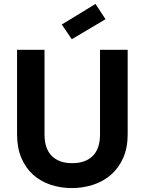

<svg xmlns="http://www.w3.org/2000/svg" viewBox="-20 -952 737 979"><path d="M67 -698H207V-266Q207 -194 244 -157Q281 -120 348 -120Q416 -120 453 -157Q490 -194 490 -266V-698H631V-267Q631 -198 608 -146.5Q585 -95 546 -61Q507 -27 455 -10Q403 7 346 7Q289 7 238 -10Q187 -27 149 -61Q111 -95 89 -146.5Q67 -198 67 -267ZM518 -854 346 -752 295 -827 467 -932Z"/></svg>

Font: SVN-Poppins SemiBold
Style: Regular
Weight: 600
Designer: Ninad Kale (Devanagari), Jonny Pinhorn (Latin)
Foundry: Indian Type Foundry
Version: Version 3.002 2017